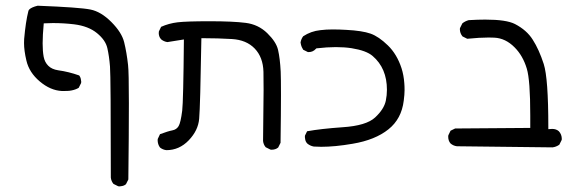

<svg xmlns="http://www.w3.org/2000/svg" viewBox="-20 -418 2040 675"><path d="M395.5 236.8Q397.5 237.3 400.4 237.3Q403.3 237.3 407.2 236.3Q416 235.4 422.9 229.5L431.2 212.9Q433.1 53.7 433.1 -55.7Q433.1 -165 430.2 -189.5Q425.3 -233.9 416.5 -269.5Q408.2 -303.7 371.8 -340.3Q335.4 -377 297.9 -384.5Q260.3 -392.1 112.3 -397.9Q90.8 -392.6 83 -384.8Q80.1 -381.8 79.6 -378.4Q70.3 -341.8 64.9 -280.8Q64.5 -273.9 64.5 -266.6Q64.5 -240.2 72.8 -205.1Q82.5 -163.1 119.9 -131.6Q157.2 -100.1 197.3 -98.1Q201.7 -98.1 206.3 -98.1Q210.9 -98.1 217.8 -98.4Q224.6 -98.6 231.9 -100.1Q246.6 -103 256.8 -109.4L265.1 -126Q265.6 -127.9 265.6 -130.6Q265.6 -133.3 264.6 -137.2Q263.7 -146 258.3 -152.8Q220.7 -166 184.6 -170.9Q162.1 -174.3 149.7 -186.8Q137.2 -199.2 133.5 -218.5Q129.9 -237.8 129.9 -265.6Q129.9 -293.5 133.8 -335.9Q153.3 -336.9 166 -336.9Q204.1 -336.9 240.7 -332.5Q291 -326.2 321 -301.5Q351.1 -276.9 357.4 -248.8Q363.8 -220.7 366.7 -184.3Q369.6 -147.9 369.6 206.5Q371.1 219.2 378.9 228.5Z M695.3 -283.7Q745.1 -283.7 794.9 -280.8Q846.2 -277.8 875.5 -247.3Q904.8 -216.8 906.2 -165.5Q906.7 -149.4 906.7 -100.8Q906.7 -52.2 904.8 77.6Q906.2 90.3 914.1 99.6L930.7 107.9Q932.6 108.4 934.6 108.4Q948.7 108.4 958 100.6L966.3 84Q967.8 -24.9 967.8 -84.2Q967.8 -143.6 966.8 -166.5Q964.4 -212.9 957.5 -242.7Q951.2 -270.5 919.7 -301.3Q888.2 -332 843.8 -337.6Q799.3 -343.3 717.3 -343.3Q635.3 -343.3 604.5 -339.6Q573.7 -335.9 546.4 -323.7L538.6 -307.6Q538.1 -305.7 538.1 -301.3Q538.1 -296.9 539.8 -291Q541.5 -285.2 546.4 -279.8Q555.7 -272 568.4 -270L626.5 -279.3Q624.5 -61.5 620.6 -29.3Q615.2 13.2 607.9 25.4Q600.6 37.6 585.9 40.3Q571.3 43 542.5 53.7L534.7 70.3Q534.2 72.3 534.2 74.2Q534.2 89.4 542.5 100.6Q552.2 108.4 564.9 109.9Q610.4 109.9 643.6 75.2Q676.8 40.5 680.2 -0.5Q684.1 -44.4 688 -283.7Z M1109.4 98.1Q1157.7 98.1 1219.7 87.4Q1298.8 74.2 1345.7 36.6Q1391.6 0 1399.4 -64Q1402.3 -85.9 1402.3 -100.8Q1402.3 -115.7 1401.4 -125.5Q1399.4 -153.8 1391.6 -178.2Q1375.5 -227.5 1343.5 -258.5Q1311.5 -289.6 1282.7 -299.8Q1253.4 -310.1 1197.3 -313Q1172.9 -314.5 1149.4 -314.5Q1126 -314.5 1106.4 -312Q1073.2 -308.6 1045.9 -290.5Q1038.6 -280.8 1036.6 -268.6Q1038.1 -258.8 1040.8 -252.7Q1043.5 -246.6 1045.9 -243.2L1062.5 -234.9Q1064 -234.9 1065.4 -234.9Q1080.1 -234.9 1090.3 -246.1L1092.3 -248Q1130.4 -252.4 1160.6 -252.4Q1190.9 -252.4 1216.3 -248.5Q1268.1 -240.2 1290 -221.2Q1340.3 -178.2 1340.3 -102.5Q1340.3 -83 1336.4 -64Q1330.1 -34.2 1298.8 -5.1Q1267.6 23.9 1184.6 29.3Q1107.4 34.7 1059.6 43.5L1052.2 58.6Q1051.8 60.5 1051.8 63.5Q1051.8 66.4 1052.7 70.3Q1053.7 79.6 1060.1 86.4Q1069.8 94.7 1083 97.2Q1095.7 98.1 1109.4 98.1Z M1955.1 70.8Q1955.1 54.7 1944.8 43.5Q1935.5 35.2 1921.4 35.2Q1918.5 35.2 1907.7 36.1V28.3Q1907.7 -142.6 1891.6 -192.9Q1875 -244.1 1853 -278.3Q1832 -312 1790.5 -333.5Q1760.3 -349.1 1686 -349.1Q1659.7 -349.1 1627.9 -347.2Q1615.2 -343.8 1605.5 -335.9L1597.2 -319.3Q1596.7 -317.9 1596.7 -315.9Q1596.7 -301.3 1606 -290L1622.6 -281.7Q1667 -286.1 1697.8 -286.1Q1708.5 -286.1 1717.8 -285.6Q1757.3 -283.7 1789.1 -251.5Q1818.4 -222.2 1832 -176.8Q1844.2 -136.7 1844.2 -12.2Q1844.2 5.4 1844.2 31.7L1580.1 33.7L1564 41.5L1556.2 57.6Q1555.7 60.1 1555.7 62Q1555.7 77.1 1564 86.4Q1573.7 94.7 1586.4 96.2L1922.4 100.1Q1935.1 98.6 1946.3 90.8L1954.6 74.2Q1955.1 72.3 1955.1 70.8Z"/></svg>

Font: Bakudai
Style: ExtraLight
Weight: 200
Version: Version 1.48